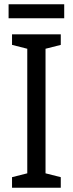

<svg xmlns="http://www.w3.org/2000/svg" viewBox="-20 -874 340 894"><path d="M279 -854H20V-789H279ZM263 0V-49L192 -67V-647L263 -665V-714H36V-665L107 -647V-67L36 -49V0Z"/></svg>

Font: Noto Sans Khmer Condensed
Style: Regular
Weight: 400
Width: 3
Designer: Danh Hong and the Monotype Design Team
Foundry: Monotype Imaging Inc.
Version: Version 2.004